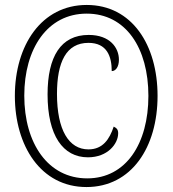

<svg xmlns="http://www.w3.org/2000/svg" viewBox="-20 -745 697 775"><path d="M329 10C511 10 616 -151 616 -358C616 -563 513 -725 330 -725C148 -725 40 -563 40 -358C40 -156 145 10 329 10ZM332 -25C174 -25 78 -166 78 -359C78 -548 171 -690 330 -690C488 -690 579 -551 579 -358C579 -166 489 -25 332 -25ZM335 -110C415 -110 457 -165 457 -207C457 -222 451 -228 439 -234C422 -183 395 -142 337 -142C258 -142 210 -220 210 -366C210 -494 247 -572 337 -572C412 -572 431 -517 431 -458C447 -458 460 -475 460 -504C460 -552 424 -604 338 -604C225 -604 172 -516 172 -364C172 -198 234 -110 335 -110Z"/></svg>

Font: Noto Serif Armenian ExtraCondensed Light
Style: Regular
Weight: 300
Width: 2
Designer: Monotype Design Team
Foundry: Monotype Imaging Inc.
Version: Version 2.008